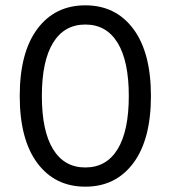

<svg xmlns="http://www.w3.org/2000/svg" viewBox="-20 -690 640 720"><path d="M480 -78.5Q414 10 300 10Q186 10 120 -78.5Q54 -167 54 -330Q54 -493 120 -581.5Q186 -670 300 -670Q414 -670 480 -581.5Q546 -493 546 -330Q546 -167 480 -78.5ZM179 -130.5Q221 -62 300 -62Q379 -62 421 -130.5Q463 -199 463 -330Q463 -461 421 -529.5Q379 -598 300 -598Q221 -598 179 -529.5Q137 -461 137 -330Q137 -199 179 -130.5Z"/></svg>

Font: Elaine Sans
Style: Regular
Weight: 400
Designer: Wei Huang
Foundry: Wei Huang
Version: Version 2.001;December 24, 2019;FontCreator 12.0.0.2547 64-b